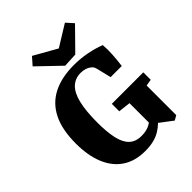

<svg xmlns="http://www.w3.org/2000/svg" viewBox="-221 -894 1022 1022"><g transform="rotate(-45 290.0 -383.0)"><path d="M269 10Q193 10 141 -24.5Q89 -59 62 -124Q35 -189 35 -280Q35 -384 68.5 -451Q102 -518 166.5 -550.5Q231 -583 323 -583Q373 -583 421.5 -573.5Q470 -564 507 -549Q510 -513 507.5 -475Q505 -437 500 -399H416L396 -482Q393 -493 389 -499Q385 -505 378 -510Q368 -518 353.5 -523Q339 -528 319 -528Q278 -528 250 -502Q222 -476 208.5 -420.5Q195 -365 195 -277Q195 -208 205.5 -159.5Q216 -111 241.5 -86Q267 -61 312 -61Q352 -61 379.5 -77.5Q407 -94 424 -120L446 -80Q425 -43 381 -16.5Q337 10 269 10ZM494 6 416 -53H389V-230L320 -238V-294H557V-238L520 -232V-9ZM485 -736 368 -617 288 -613 163 -733 200 -775 329 -702 449 -776Z"/></g></svg>

Font: Yrsa
Style: Bold
Weight: 700
Version: Version 2.004